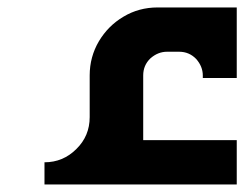

<svg xmlns="http://www.w3.org/2000/svg" viewBox="-20 -488 646 508"><path d="M516.6 -281.7H606.4V-468.3H397C363.8 -468.3 333.5 -460 306.6 -443.8C279.3 -427.7 257.8 -405.8 241.7 -378.9C225.6 -351.6 217.3 -321.3 217.3 -288.6V-178.2C217.3 -145 205.6 -116.7 182.1 -93.8C158.7 -70.3 130.4 -58.6 97.7 -58.6V0H606.4V-117.2H358.9V-288.6C358.9 -306.2 365.2 -321.3 377.9 -333.5C391.1 -345.2 405.8 -351.1 421.9 -351.1H454.1C471.7 -351.1 486.8 -344.7 499 -332C510.7 -318.8 516.6 -304.2 516.6 -288.1Z"/></svg>

Font: Ya Modern Pro
Style: Bold
Weight: 700
Designer: Yahyaalaswadi
Foundry: Yahyaalaswadi
Version: Version 1.000;September 23, 2024;FontCreator 15.0.0.2974 64-